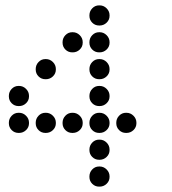

<svg xmlns="http://www.w3.org/2000/svg" viewBox="-20 -708 640 715"><path d="M349 -688Q334 -688 323.5 -677Q313 -666 313 -651V-649Q313 -634 323.5 -623.5Q334 -613 349 -613H351Q366 -613 377 -623.5Q388 -634 388 -649V-651Q388 -666 377 -677Q366 -688 351 -688ZM249 -588Q234 -588 223.5 -577Q213 -566 213 -551V-549Q213 -534 223.5 -523.5Q234 -513 249 -513H251Q266 -513 277 -523.5Q288 -534 288 -549V-551Q288 -566 277 -577Q266 -588 251 -588ZM349 -588Q334 -588 323.5 -577Q313 -566 313 -551V-549Q313 -534 323.5 -523.5Q334 -513 349 -513H351Q366 -513 377 -523.5Q388 -534 388 -549V-551Q388 -566 377 -577Q366 -588 351 -588ZM149 -488Q134 -488 123.5 -477Q113 -466 113 -451V-449Q113 -434 123.5 -423.5Q134 -413 149 -413H151Q166 -413 177 -423.5Q188 -434 188 -449V-451Q188 -466 177 -477Q166 -488 151 -488ZM349 -488Q334 -488 323.5 -477Q313 -466 313 -451V-449Q313 -434 323.5 -423.5Q334 -413 349 -413H351Q366 -413 377 -423.5Q388 -434 388 -449V-451Q388 -466 377 -477Q366 -488 351 -488ZM49 -388Q34 -388 23.5 -377Q13 -366 13 -351V-349Q13 -334 23.5 -323.5Q34 -313 49 -313H51Q66 -313 77 -323.5Q88 -334 88 -349V-351Q88 -366 77 -377Q66 -388 51 -388ZM349 -388Q334 -388 323.5 -377Q313 -366 313 -351V-349Q313 -334 323.5 -323.5Q334 -313 349 -313H351Q366 -313 377 -323.5Q388 -334 388 -349V-351Q388 -366 377 -377Q366 -388 351 -388ZM49 -288Q34 -288 23.5 -277Q13 -266 13 -251V-249Q13 -234 23.5 -223.5Q34 -213 49 -213H51Q66 -213 77 -223.5Q88 -234 88 -249V-251Q88 -266 77 -277Q66 -288 51 -288ZM149 -288Q134 -288 123.5 -277Q113 -266 113 -251V-249Q113 -234 123.5 -223.5Q134 -213 149 -213H151Q166 -213 177 -223.5Q188 -234 188 -249V-251Q188 -266 177 -277Q166 -288 151 -288ZM249 -288Q234 -288 223.5 -277Q213 -266 213 -251V-249Q213 -234 223.5 -223.5Q234 -213 249 -213H251Q266 -213 277 -223.5Q288 -234 288 -249V-251Q288 -266 277 -277Q266 -288 251 -288ZM349 -288Q334 -288 323.5 -277Q313 -266 313 -251V-249Q313 -234 323.5 -223.5Q334 -213 349 -213H351Q366 -213 377 -223.5Q388 -234 388 -249V-251Q388 -266 377 -277Q366 -288 351 -288ZM449 -288Q434 -288 423.5 -277Q413 -266 413 -251V-249Q413 -234 423.5 -223.5Q434 -213 449 -213H451Q466 -213 477 -223.5Q488 -234 488 -249V-251Q488 -266 477 -277Q466 -288 451 -288ZM349 -188Q334 -188 323.5 -177Q313 -166 313 -151V-149Q313 -134 323.5 -123.5Q334 -113 349 -113H351Q366 -113 377 -123.5Q388 -134 388 -149V-151Q388 -166 377 -177Q366 -188 351 -188ZM349 -88Q334 -88 323.5 -77Q313 -66 313 -51V-49Q313 -34 323.5 -23.5Q334 -13 349 -13H351Q366 -13 377 -23.5Q388 -34 388 -49V-51Q388 -66 377 -77Q366 -88 351 -88Z"/></svg>

Font: Doto Rounded
Style: Bold
Weight: 700
Monospace: yes
Version: Version 1.000